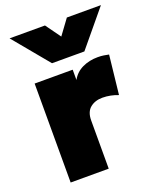

<svg xmlns="http://www.w3.org/2000/svg" viewBox="-143 -860 787 948"><g transform="rotate(-20 251.0 -386.0)"><path d="M62.5 0V-520H262.5V-466Q282 -501.5 318.5 -518.8Q355 -536 399 -536Q417.5 -536 430.8 -533.8Q444 -531.5 457 -529L434.5 -324Q416 -331.5 394.8 -335.8Q373.5 -340 352.5 -340Q313.5 -340 288 -319Q262.5 -298 262.5 -253V0ZM177.5 -585 22.5 -772H208.5L265.5 -693L323.5 -772H502.5L347.5 -585Z"/></g></svg>

Font: Geologica Thin Roman Black
Style: Regular
Weight: 900
Version: Version 1.010;gftools[0.9.28]